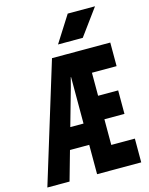

<svg xmlns="http://www.w3.org/2000/svg" viewBox="-138 -1042 876 1128"><g transform="rotate(-15 300.0 -478.0)"><path d="M6.5 0 229.5 -727H309L352.5 -713.5L309 -590.5H307L292.5 -534.5L141.5 0ZM309 0V-727H584V-583.5H403.5L434 -620.5V-412L403.5 -443.5H556V-300.5H398.5L434 -331.5V-107L403.5 -144.5H577.5V0ZM101 -178.5 156 -308H317V-178.5ZM435 -795.5H284.5L386.5 -956H552.5Z"/></g></svg>

Font: Spline Sans Mono
Style: Bold
Weight: 700
Designer: Eben Sorkin, Mirko Velimirovic
Foundry: Sorkin Type
Version: Version 1.004